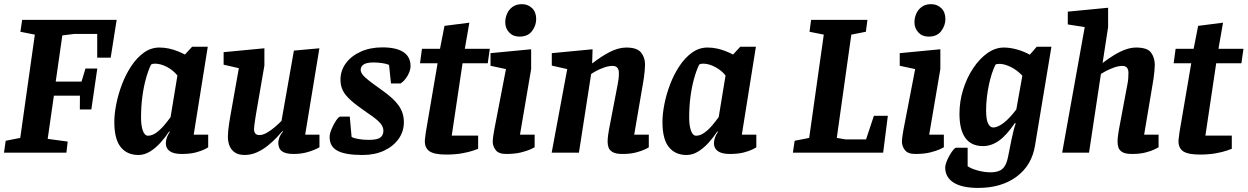

<svg xmlns="http://www.w3.org/2000/svg" viewBox="-24 -745 6089 937"><path d="M-4.5 0 3.8 -58 74.8 -72 146 -576 75.6 -590 84.1 -648H545.3L516.2 -463.7H450.4V-579.4H338.1L280.2 -572.2L247.9 -346.8H373.9L393.1 -410.7H450.8L421.8 -210.9H365.6L366.1 -278.2H239L208.7 -67.3L306.3 -54.1L300.1 0Z M651.3 11.4Q596.3 11.4 565.1 -27.2Q533.9 -65.8 533.9 -150Q533.9 -188.8 543.4 -236.8Q552.8 -284.9 571.3 -333.4Q589.8 -381.9 616.7 -422.5Q643.6 -463.1 678 -488Q712.5 -513 753.8 -513Q778 -513 800.7 -508Q823.3 -502.9 843.2 -495Q863 -487.1 878.4 -478.9L913.8 -517H990L921.3 -87.7H992V-26.2Q990 -24.2 974.4 -16.3Q958.8 -8.4 931.2 -1Q903.5 6.4 862.3 6.4Q824.1 6.4 804.7 -7.2Q785.3 -20.7 785.3 -45.2Q785.3 -59.6 790.2 -73.5Q795.1 -87.4 804.7 -101.6L801.7 -103.6Q783 -75.1 759.1 -48.6Q735.2 -22.1 708 -5.4Q680.8 11.4 651.3 11.4ZM698.3 -82.7Q718.4 -82.7 738.5 -97.3Q758.7 -111.8 776.6 -132.9Q794.4 -154 808.4 -173.4L841.8 -376.5Q822.3 -401.5 791.3 -418Q760.3 -434.4 731.7 -434.4Q725.1 -434.4 720.8 -433.2Q716.4 -431.9 713 -429.8Q698.9 -400.3 687.7 -359.4Q676.5 -318.6 670.4 -271Q664.3 -223.4 664.3 -171Q664.3 -131.4 673.3 -107Q682.2 -82.7 698.3 -82.7Z M1170.3 11.3Q1140.7 11.3 1122.5 -0.8Q1104.3 -12.9 1096.2 -33.3Q1088.1 -53.7 1088.1 -77.8Q1088.1 -89.6 1089.8 -107.9Q1091.6 -126.2 1094.4 -144.3Q1097.2 -162.5 1099 -172.3L1141.6 -412.3L1067.3 -429.3V-490.4L1266.3 -509.4V-425.3L1225.2 -187.3Q1224.2 -179 1221.6 -164Q1219 -149 1217.4 -135.2Q1215.7 -121.4 1215.7 -114.8Q1215.7 -101.4 1221.9 -93.7Q1228.2 -85.9 1242.7 -85.9Q1258.7 -85.9 1279.1 -97.6Q1299.4 -109.2 1318.5 -125.8Q1337.6 -142.4 1349.8 -155.2L1410.3 -498.1L1534.7 -509.3L1465.3 -87.7H1535V-26.2Q1512.3 -13.3 1479.9 -3.5Q1447.6 6.4 1408.7 6.4Q1370.5 6.4 1352.3 -6.7Q1334.1 -19.8 1334.1 -48.9Q1334.1 -58.4 1338.9 -72.7Q1343.7 -87 1357.3 -103L1354.3 -105Q1344.5 -93.2 1326.2 -73.9Q1307.9 -54.6 1283.8 -35Q1259.7 -15.3 1230.7 -2Q1201.6 11.3 1170.3 11.3Z M1745.7 11.4Q1661.3 11.4 1623 -9.3Q1584.6 -29.9 1584.6 -75.9Q1584.6 -92.6 1594.6 -116.2Q1604.6 -139.8 1617 -157.9Q1629.5 -176 1637.1 -176H1683L1691.8 -77.2Q1698.5 -71.6 1722.6 -67Q1746.6 -62.4 1775 -62.4Q1817.9 -62.4 1832.4 -74.1Q1847 -85.7 1847 -106.4Q1847 -119.5 1840.4 -131.6Q1833.9 -143.6 1817.1 -158.7Q1800.2 -173.7 1767.6 -195.2Q1717.1 -229.7 1688.6 -255.1Q1660.1 -280.5 1648.8 -303.9Q1637.6 -327.4 1637.6 -355.3Q1637.6 -400.7 1663.9 -436.4Q1690.3 -472.1 1736.5 -492.9Q1782.8 -513.8 1842.1 -513.8Q1910.2 -513.8 1944.9 -490.7Q1979.6 -467.6 1979.6 -422.3Q1979.6 -400.9 1965.2 -375.7Q1950.9 -350.5 1930.9 -337.8H1884.1L1874.6 -428.4Q1861.4 -434.2 1840 -437.2Q1818.6 -440.2 1798.3 -440.2Q1766.5 -440.2 1751.3 -430.7Q1736.2 -421.2 1736.2 -404.3Q1736.2 -393.7 1744.9 -381.7Q1753.6 -369.7 1774.9 -353Q1796.2 -336.2 1833 -310Q1877 -279.2 1901.5 -253.8Q1926 -228.4 1936.5 -203.3Q1947 -178.3 1947 -149Q1947 -102.9 1921 -66.7Q1894.9 -30.4 1849.7 -9.5Q1804.4 11.4 1745.7 11.4Z M2153.3 9.3Q2096.8 9.3 2073 -6.2Q2049.3 -21.7 2049.3 -55.7Q2049.3 -63.7 2051.3 -77.2Q2053.3 -90.7 2054.3 -100.7L2111.5 -436.1H2025.7L2035.3 -507H2123.3L2145.2 -618.8L2266.6 -634.3L2244.4 -507H2366.4L2356.3 -436.1H2233.3L2180.6 -83.2H2309.4V-18.8Q2306.4 -17.6 2285.9 -10.3Q2265.4 -3.1 2231.5 3.1Q2197.6 9.3 2153.3 9.3Z M2445.6 6.4Q2409.3 6.4 2395 -12.8Q2380.7 -31.9 2380.7 -52.3Q2380.7 -66.7 2383.6 -84.2Q2386.4 -101.8 2388.2 -112.3L2445.2 -407.8L2369.9 -424V-485.6L2568.1 -504.6V-407.9L2513.6 -87.7H2585.2V-26.2Q2582.4 -24.2 2565.1 -16.3Q2547.8 -8.4 2518 -1Q2488.2 6.4 2445.6 6.4ZM2510.7 -566.3Q2479.9 -566.3 2460.8 -586.7Q2441.7 -607.2 2441.7 -636.3Q2441.7 -657.4 2450.4 -677.9Q2459.2 -698.4 2477.4 -711.5Q2495.5 -724.7 2523.2 -724.7Q2552.3 -724.7 2572.5 -705.4Q2592.7 -686.1 2592.7 -652.1Q2592.7 -620.6 2572.5 -593.5Q2552.3 -566.3 2510.7 -566.3Z M3014 6.4Q2981.1 6.4 2965.7 -2.9Q2950.3 -12.1 2945.8 -25.4Q2941.3 -38.8 2941.3 -52.3Q2941.3 -68.4 2943.6 -84.9Q2946 -101.4 2947.8 -111.7L2990.6 -334.2Q2993.3 -346.7 2994.8 -360.4Q2996.3 -374.1 2996.3 -390Q2996.3 -404.3 2989.1 -413.8Q2981.8 -423.3 2965.7 -423.3Q2945.2 -423.3 2922.8 -415.1Q2900.5 -407 2883.7 -397.7Q2867 -388.5 2860.9 -383.8L2801.3 0H2668.3L2744.2 -407.8L2668.9 -424.8V-485.6L2867.9 -504.6L2865.8 -436.4H2867.3Q2889 -453.2 2910.4 -467.2Q2931.9 -481.2 2952.2 -491.5Q2972.6 -501.9 2992.8 -507.4Q3013 -513 3032.3 -513Q3085 -513 3104.5 -488.6Q3124 -464.3 3124 -430.2Q3124 -418.6 3122.3 -400Q3120.5 -381.4 3118.1 -364.2Q3115.7 -347.1 3113.7 -336.9L3071 -87.7H3142.3V-26.2Q3140.3 -24.2 3124.1 -16.3Q3108 -8.4 3080 -1Q3052.1 6.4 3014 6.4Z M3326.3 11.4Q3271.3 11.4 3240.1 -27.2Q3208.9 -65.8 3208.9 -150Q3208.9 -188.8 3218.4 -236.8Q3227.8 -284.9 3246.3 -333.4Q3264.8 -381.9 3291.7 -422.5Q3318.6 -463.1 3353 -488Q3387.5 -513 3428.8 -513Q3453 -513 3475.7 -508Q3498.3 -502.9 3518.2 -495Q3538 -487.1 3553.4 -478.9L3588.8 -517H3665L3596.3 -87.7H3667V-26.2Q3665 -24.2 3649.4 -16.3Q3633.8 -8.4 3606.2 -1Q3578.5 6.4 3537.3 6.4Q3499.1 6.4 3479.7 -7.2Q3460.3 -20.7 3460.3 -45.2Q3460.3 -59.6 3465.2 -73.5Q3470.1 -87.4 3479.7 -101.6L3476.7 -103.6Q3458 -75.1 3434.1 -48.6Q3410.2 -22.1 3383 -5.4Q3355.8 11.4 3326.3 11.4ZM3373.3 -82.7Q3393.4 -82.7 3413.5 -97.3Q3433.7 -111.8 3451.6 -132.9Q3469.4 -154 3483.4 -173.4L3516.8 -376.5Q3497.3 -401.5 3466.3 -418Q3435.3 -434.4 3406.7 -434.4Q3400.1 -434.4 3395.8 -433.2Q3391.4 -431.9 3388 -429.8Q3373.9 -400.3 3362.7 -359.4Q3351.5 -318.6 3345.4 -271Q3339.3 -223.4 3339.3 -171Q3339.3 -131.4 3348.3 -107Q3357.2 -82.7 3373.3 -82.7Z M3845.5 0 3854 -58 3925 -72 3996.2 -576 3926.6 -590 3934.3 -648H4209.3L4201.6 -590L4130.6 -576L4059.7 -72L4102.3 -64.8H4202.5L4240.8 -179.8H4308.8L4286 0Z M4442.6 6.4Q4406.3 6.4 4392 -12.8Q4377.7 -31.9 4377.7 -52.3Q4377.7 -66.7 4380.6 -84.2Q4383.4 -101.8 4385.2 -112.3L4442.2 -407.8L4366.9 -424V-485.6L4565.1 -504.6V-407.9L4510.6 -87.7H4582.2V-26.2Q4579.4 -24.2 4562.1 -16.3Q4544.8 -8.4 4515 -1Q4485.2 6.4 4442.6 6.4ZM4507.7 -566.3Q4476.9 -566.3 4457.8 -586.7Q4438.7 -607.2 4438.7 -636.3Q4438.7 -657.4 4447.4 -677.9Q4456.2 -698.4 4474.4 -711.5Q4492.5 -724.7 4520.2 -724.7Q4549.3 -724.7 4569.5 -705.4Q4589.7 -686.1 4589.7 -652.1Q4589.7 -620.6 4569.5 -593.5Q4549.3 -566.3 4507.7 -566.3Z M4749.8 172.1Q4671.4 172.1 4630.1 146.3Q4588.8 120.6 4588.8 72.1Q4588.8 61.6 4594.9 45.4Q4601 29.2 4610 13.4Q4618.9 -2.4 4627.8 -13.2Q4636.7 -24.1 4642 -24H4698.3V66.3Q4717.8 79.3 4749.8 87.7Q4781.8 96 4811.1 96Q4849 96 4868.3 78.9Q4887.6 61.9 4895.6 20.2Q4905.2 -29.7 4911.8 -61.4Q4918.4 -93.1 4923.4 -112Q4928.5 -130.8 4932.9 -142L4929.1 -144.8Q4888.8 -85.5 4851.5 -58.7Q4814.1 -32 4773.4 -32Q4716 -32 4687.2 -71.7Q4658.4 -111.4 4658.4 -189.8Q4658.4 -250.7 4676.6 -308.6Q4694.8 -366.5 4725.8 -412.8Q4756.8 -459.1 4795.2 -486.1Q4833.6 -513 4875 -513Q4904 -513 4937.1 -504.1Q4970.2 -495.2 5001.7 -478.1L5035.6 -517H5107.2L5027.1 -34.8Q5011.5 62 4937.3 117Q4863.1 172.1 4749.8 172.1ZM4822.9 -122.8Q4844.9 -122.8 4874.6 -145.7Q4904.2 -168.6 4935.8 -210.9L4965.3 -375.9Q4936.8 -405.3 4906.4 -419.3Q4875.9 -433.3 4855.2 -433.3Q4845.1 -433.3 4841.2 -432.5Q4837.3 -431.7 4833.7 -428.6Q4824.6 -410.5 4816.4 -385.4Q4808.2 -360.3 4802.1 -331Q4795.9 -301.7 4792.1 -270Q4788.4 -238.4 4788.4 -207Q4788.4 -161.4 4798.2 -142.1Q4808.1 -122.8 4822.9 -122.8Z M5500.9 6.4Q5467.9 6.4 5453.1 -2.9Q5438.2 -12.1 5434.1 -25.4Q5429.9 -38.8 5429.9 -52.3Q5429.9 -67.9 5432.3 -84.6Q5434.6 -101.4 5436.4 -111.7L5478.1 -334.2Q5480.9 -347.3 5482 -361.9Q5483.1 -376.5 5483.1 -389.9Q5483.1 -403.9 5476.6 -413.6Q5470.1 -423.3 5453.9 -423.3Q5433.8 -423.3 5412.1 -415.3Q5390.4 -407.4 5373.1 -398.3Q5355.8 -389.1 5348.8 -384.5L5290.7 0H5159.6L5269.7 -612.7L5187 -625.8V-688.2L5383.8 -707.2V-612.7L5356.9 -437.6Q5385.8 -459.8 5414.1 -476.9Q5442.5 -494 5469.2 -503.5Q5495.9 -513 5520.6 -513Q5575.6 -513 5593.6 -488Q5611.6 -462.9 5611.6 -428.1Q5611.6 -415.9 5609.8 -397.9Q5608 -380 5605.8 -363.6Q5603.5 -347.1 5601.5 -336.9L5559.6 -87.7H5630.1V-26.2Q5627.3 -24.2 5611.2 -16.3Q5595 -8.4 5567.1 -1Q5539.2 6.4 5500.9 6.4Z M5831.3 9.3Q5774.8 9.3 5751 -6.2Q5727.3 -21.7 5727.3 -55.7Q5727.3 -63.7 5729.3 -77.2Q5731.3 -90.7 5732.3 -100.7L5789.5 -436.1H5703.7L5713.3 -507H5801.3L5823.2 -618.8L5944.6 -634.3L5922.4 -507H6044.4L6034.3 -436.1H5911.3L5858.6 -83.2H5987.4V-18.8Q5984.4 -17.6 5963.9 -10.3Q5943.4 -3.1 5909.5 3.1Q5875.6 9.3 5831.3 9.3Z"/></svg>

Font: Faustina Light
Style: Italic
Weight: 300
Italic angle: -8°
Designer: Alfonso Garcia
Foundry: http://www.omnibus-type.com
Version: Version 1.200